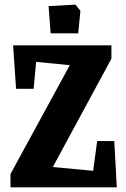

<svg xmlns="http://www.w3.org/2000/svg" viewBox="-20 -802 539 822"><path d="M196.8 -659.2 188 -775.9 303.2 -782.2 324.2 -755.9 314.9 -659.2ZM24.9 0V-57.1L278.8 -522.9L134.8 -537.1L124 -421.9H48.8L36.1 -607.9H457V-550.8L206.1 -86.9L378.9 -70.8L396 -198.2H469.2L480 0Z"/></svg>

Font: Grenze
Style: Bold
Weight: 700
Designer: Renata Polastri
Foundry: Omnibus-Type
Version: Version 1.002;PS 001.002;hotconv 1.0.88;makeotf.lib2.5.64775